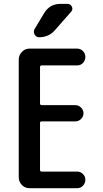

<svg xmlns="http://www.w3.org/2000/svg" viewBox="-20 -985 540 1005"><path d="M133.8 0Q110.4 0 94.2 -17.1Q78.1 -34.2 78.1 -56.6V-672.9Q78.1 -696.3 94.7 -713.4Q111.3 -730.5 133.8 -730.5H383.8Q401.4 -730.5 414.1 -717.8Q426.8 -705.1 426.8 -687Q426.8 -668.9 414.6 -655.8Q402.3 -642.6 383.8 -642.6H198.2Q189.5 -642.6 189.5 -633.8V-443.4Q189.5 -435.5 198.2 -434.6H375Q391.6 -434.6 404.3 -421.9Q417 -409.2 417 -392.1Q417 -375 404.3 -362.3Q391.6 -349.6 375 -349.6H198.2Q189.5 -349.6 189.5 -341.8V-95.7Q189.5 -86.9 198.2 -86.9H383.8Q401.4 -86.9 414.1 -74.2Q426.8 -61.5 426.8 -43.9Q426.8 -26.4 414.6 -13.2Q402.3 0 383.8 0ZM296.9 -964.8H333Q349.6 -964.8 356.4 -949.7Q363.3 -934.6 351.6 -922.9L267.6 -827.1Q235.4 -790 184.6 -790Q168.9 -790 161.1 -804.7Q153.3 -819.3 161.1 -833L210.9 -916Q240.2 -964.8 296.9 -964.8Z"/></svg>

Font: Rounded Mgen+ 1mn medium
Style: Regular
Weight: 500
Designer: [Source Han Sans]
Ryoko NISHIZUKA  (kana & ideographs); Paul D. Hunt (Latin, Greek & Cyrillic); Wenlong ZHANG  (bopomofo
Version: Version 1.059.20150602